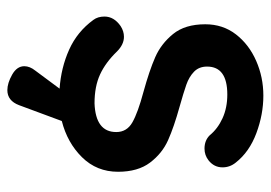

<svg xmlns="http://www.w3.org/2000/svg" viewBox="-127 -458 736 522"><g transform="rotate(90 241.0 -197.0)"><path d="M309 3 266 119Q254 151 225 151Q206 151 183 138Q160 125 160 105Q160 90 172 75L221 9Q164 5 115 -17Q66 -39 34 -83Q25 -95 25 -113Q25 -139 51 -157Q65 -166 80 -166Q101 -166 120 -147Q150 -116 182.5 -101Q215 -86 261 -86Q339 -89 339 -145Q339 -174 312.5 -189Q286 -204 230 -219Q172 -235 135.5 -251Q99 -267 72.5 -299.5Q46 -332 46 -387Q46 -435 73.5 -470.5Q101 -506 145.5 -525.5Q190 -545 240 -545Q291 -545 342 -526Q393 -507 422 -470Q435 -454 435 -434Q435 -411 416 -396Q402 -385 384 -385Q362 -385 348 -399Q330 -421 301.5 -434Q273 -447 237 -447Q161 -447 161 -392Q161 -370 175 -356.5Q189 -343 210.5 -335.5Q232 -328 271 -317Q325 -302 361 -286Q397 -270 422 -237Q447 -204 447 -150Q447 -92 407.5 -52Q368 -12 309 3Z"/></g></svg>

Font: Quicksand
Style: Bold
Weight: 700
Version: Version 3.000